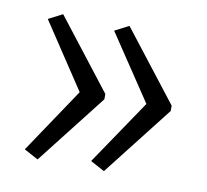

<svg xmlns="http://www.w3.org/2000/svg" viewBox="-53 -520 535 496"><g transform="rotate(10 214.5 -271.5)"><path d="M392 -264V-278L249 -462L212 -443L327 -271L212 -101L249 -81ZM218 -264V-278L75 -462L38 -443L152 -271L38 -101L75 -81Z"/></g></svg>

Font: Noto Sans Kannada ExtraCondensed Light
Style: Regular
Weight: 300
Width: 2
Designer: Jelle Bosma - Monotype Design Team
Foundry: Monotype Imaging Inc.
Version: Version 2.005